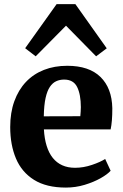

<svg xmlns="http://www.w3.org/2000/svg" viewBox="-20 -880 584 912"><path d="M293 11Q200 11 141.5 -25.8Q83 -62.5 55.8 -127.2Q28.5 -192 28.5 -276.5Q28.5 -345 48 -399Q67.5 -453 103.2 -490.8Q139 -528.5 188.8 -548Q238.5 -567.5 299.5 -567.5Q403 -567.5 457.2 -514.5Q511.5 -461.5 513.5 -366Q513.5 -333 511.5 -308.5Q509.5 -284 505.5 -265.5H188.5Q191 -221.5 201.5 -187.5Q212 -153.5 230.5 -130.2Q249 -107 275.5 -95Q302 -83 336.5 -83Q376.5 -83 417 -96.8Q457.5 -110.5 479.5 -125L505.5 -69Q490.5 -52 457.8 -33.5Q425 -15 382 -2Q339 11 293 11ZM188 -327.5 361.5 -328Q362.5 -338.5 363.2 -349.5Q364 -360.5 364 -371Q364 -431 346.5 -466.5Q329 -502 284.5 -502Q264 -502 247 -494.2Q230 -486.5 217 -467.5Q204 -448.5 196.5 -414.5Q189 -380.5 188 -327.5ZM149.5 -612.5 99.5 -651 249 -860.5H338L487 -650.5L436.5 -612.5L293.5 -758Z"/></svg>

Font: Merriweather 24pt ExtraBold
Style: Regular
Weight: 800
Version: Version 2.100